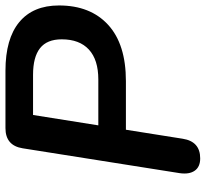

<svg xmlns="http://www.w3.org/2000/svg" viewBox="-45 -700 753 703"><g transform="rotate(-90 331.5 -348.5)"><path d="M103 8Q72 8 58 -12Q44 -32 49 -67L140 -642Q150 -705 214 -705H424Q541 -705 602 -654.5Q663 -604 663 -509Q663 -394 592 -329Q521 -264 386 -264H208L175 -56Q165 8 103 8ZM262 -604 224 -365H392Q464 -365 501.5 -399.5Q539 -434 539 -499Q539 -553 506.5 -578.5Q474 -604 409 -604Z"/></g></svg>

Font: Nunito Variable Extra Light
Style: Italic
Weight: 200
Italic angle: -9°
Designer: Vernon Adams
Foundry: Vernon Adams
Version: Version 3.602